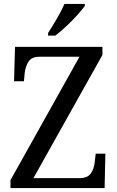

<svg xmlns="http://www.w3.org/2000/svg" viewBox="-20 -951 592 971"><path d="M33 0V-40L382 -664H181Q140 -664 124.5 -640Q109 -616 105 -583L101 -540H51L56 -714H498V-673L149 -50H381Q423 -50 439.5 -74Q456 -98 459 -131L464 -174H513L509 0ZM223 -784Q244 -816 267.5 -856.5Q291 -897 306 -931H409V-921Q397 -904 371.5 -875.5Q346 -847 315.5 -818.5Q285 -790 260 -771H223Z"/></svg>

Font: Noto Serif Lao SemCond
Style: Regular
Weight: 400
Width: 4
Designer: Monotype Design Team
Foundry: Monotype Imaging Inc.
Version: Version 2.004; ttfautohint (v1.8.4.7-5d5b)